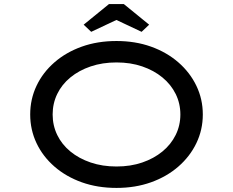

<svg xmlns="http://www.w3.org/2000/svg" viewBox="-20 -911 1142 941"><path d="M551 10Q458 10 381 -17.5Q304 -45 247 -94.5Q190 -144 159 -209.5Q128 -275 128 -350Q128 -425 159 -490.5Q190 -556 247 -605.5Q304 -655 381 -682.5Q458 -710 551 -710Q643 -710 720 -682.5Q797 -655 854 -605.5Q911 -556 942.5 -490.5Q974 -425 974 -350Q974 -275 942.5 -209.5Q911 -144 854 -94.5Q797 -45 720 -17.5Q643 10 551 10ZM551 -95Q620 -95 677 -114.5Q734 -134 776 -168.5Q818 -203 841 -249.5Q864 -296 864 -350Q864 -404 841 -450.5Q818 -497 776 -531.5Q734 -566 677 -585.5Q620 -605 551 -605Q482 -605 424.5 -585.5Q367 -566 325 -531.5Q283 -497 260.5 -450.5Q238 -404 238 -350Q238 -296 260.5 -249.5Q283 -203 325 -168.5Q367 -134 424.5 -114.5Q482 -95 551 -95ZM427 -755 390 -790 514 -891H587L711 -790L674 -755L536 -820H565Z"/></svg>

Font: Lexend Zetta
Style: Regular
Weight: 400
Designer: Bonnie Shaver-Troup, Thomas Jockin
Foundry: Lexend
Version: Version 1.007